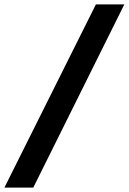

<svg xmlns="http://www.w3.org/2000/svg" viewBox="-61 -767 584 871"><path d="M-41 84 374 -747H503L90 84Z"/></svg>

Font: Figtree
Style: Bold Italic
Weight: 700
Italic angle: -9.5°
Foundry: Erik Kennedy
Version: Version 2.001;gftools[0.9.30]